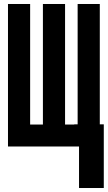

<svg xmlns="http://www.w3.org/2000/svg" viewBox="-20 -734 540 962"><path d="M500 208V-111H480V-714H369V-111H352V-110H306V-714H195V-110H131V-714H20V0H376V208Z"/></svg>

Font: Noto Sans Mono UI Condensed
Style: Bold
Weight: 700
Width: 3
Designer: Monotype Design team
Foundry: Monotype Imaging Inc.
Version: 1.000